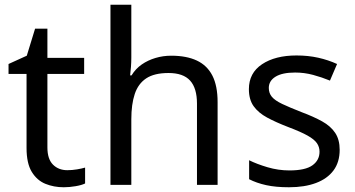

<svg xmlns="http://www.w3.org/2000/svg" viewBox="-20 -780 1498 810"><path d="M264 -62Q284 -62 305 -65.5Q326 -69 339 -73V-6Q325 1 299 5.5Q273 10 249 10Q207 10 171.5 -4.5Q136 -19 114 -55Q92 -91 92 -156V-468H16V-510L93 -545L128 -659H180V-536H335V-468H180V-158Q180 -109 203.5 -85.5Q227 -62 264 -62Z M534 -537Q534 -518 532.5 -498Q531 -478 529 -462H535Q552 -490 578 -508Q604 -526 636 -535.5Q668 -545 702 -545Q767 -545 810.5 -524.5Q854 -504 876 -461Q898 -418 898 -349V0H811V-343Q811 -408 782 -440Q753 -472 691 -472Q631 -472 597 -449.5Q563 -427 548.5 -383.5Q534 -340 534 -277V0H446V-760H534Z M1413 -148Q1413 -96 1387 -61Q1361 -26 1313 -8Q1265 10 1199 10Q1143 10 1102.5 1Q1062 -8 1031 -24V-104Q1063 -88 1108.5 -74.5Q1154 -61 1201 -61Q1268 -61 1298 -82.5Q1328 -104 1328 -140Q1328 -160 1317 -176Q1306 -192 1277.5 -208Q1249 -224 1196 -244Q1144 -264 1107 -284Q1070 -304 1050 -332Q1030 -360 1030 -404Q1030 -472 1085.5 -509Q1141 -546 1231 -546Q1280 -546 1322.5 -536.5Q1365 -527 1402 -510L1372 -440Q1338 -454 1301 -464Q1264 -474 1225 -474Q1171 -474 1142.5 -456.5Q1114 -439 1114 -409Q1114 -387 1127 -371.5Q1140 -356 1170.5 -341.5Q1201 -327 1252 -307Q1303 -288 1339 -268Q1375 -248 1394 -219.5Q1413 -191 1413 -148Z"/></svg>

Font: ing115
Style: Regular
Weight: 400
Designer: Monotype Design Team
Foundry: Monotype Imaging Inc.
Version: Version 2.013